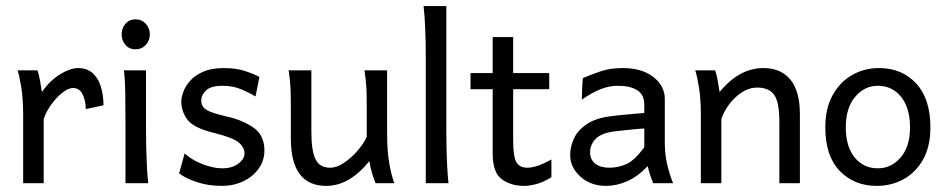

<svg xmlns="http://www.w3.org/2000/svg" viewBox="-20 -606 3132 635"><path d="M56.6 0V-225.1Q56.6 -278.8 50.5 -316.7Q44.4 -354.5 38.1 -373.5H104Q108.4 -361.8 112.5 -338.4Q116.7 -314.9 118.7 -301.8Q145.5 -340.3 179.2 -360.6Q212.9 -380.9 237.8 -380.9Q268.6 -380.9 287.1 -363.5Q305.7 -346.2 314 -318.1Q322.3 -290 322.3 -257.8L263.7 -245.1Q263.7 -272.5 253.4 -293.7Q243.2 -314.9 221.2 -314.9Q206.1 -314.9 186.5 -299.6Q167 -284.2 149.9 -260.7Q132.8 -237.3 124.5 -212.4V0Z M395 0Q395 0 395 -19.8Q395 -39.6 395 -70.3Q395 -101.1 395 -134.3Q395 -167.5 395 -193.8Q395 -247.6 394.3 -296.1Q393.6 -344.7 389.6 -373.5H462.9V-173.8Q462.9 -150.4 463.6 -116.9Q464.4 -83.5 466.1 -51.5Q467.8 -19.5 470.2 0ZM428.2 -442.9Q407.7 -442.9 395 -457.5Q382.3 -472.2 382.3 -492.2Q382.3 -512.7 395 -527.3Q407.7 -542 428.2 -542Q448.7 -542 462.2 -527.3Q475.6 -512.7 475.6 -492.2Q475.6 -472.2 462.2 -457.5Q448.7 -442.9 428.2 -442.9Z M713.4 8.8Q668.9 8.8 631.3 -3.7Q593.8 -16.1 572.3 -32.7L590.8 -98.6Q615.2 -76.2 650.6 -62.7Q686 -49.3 715.3 -49.3Q747.1 -49.3 767.8 -64.5Q788.6 -79.6 788.6 -98.6Q788.6 -119.1 768.8 -135.3Q749 -151.4 687.5 -166.5Q621.1 -182.6 600.3 -209.7Q579.6 -236.8 579.6 -271Q579.6 -283.7 586.2 -302Q592.8 -320.3 608.4 -338.4Q624 -356.4 651.6 -368.7Q679.2 -380.9 720.7 -380.9Q760.7 -380.9 789.8 -371.3Q818.8 -361.8 837.9 -351.6L825.2 -287.1Q806.6 -298.3 778.8 -310.3Q751 -322.3 716.8 -322.3Q676.8 -322.3 661.1 -306.6Q645.5 -291 645.5 -274.4Q645.5 -261.7 651.6 -252.7Q657.7 -243.7 676.5 -236.1Q695.3 -228.5 733.4 -219.7Q783.2 -208.5 818.8 -183.6Q854.5 -158.7 854.5 -107.9Q854.5 -75.2 835.7 -48.6Q816.9 -22 784.9 -6.6Q752.9 8.8 713.4 8.8Z M1059.1 8.8Q941.9 8.8 941.9 -147.9Q941.9 -150.9 941.9 -166.5Q941.9 -182.1 941.9 -202.1Q941.9 -222.2 941.9 -237.8Q941.9 -253.4 941.9 -256.3Q941.9 -291 940.7 -315.9Q939.5 -340.8 934.6 -373.5H1009.8Q1009.8 -373.5 1009.8 -349.6Q1009.8 -325.7 1009.8 -290.8Q1009.8 -255.9 1009.8 -222.4Q1009.8 -189 1009.8 -169.9Q1009.8 -107.9 1023.4 -79.6Q1037.1 -51.3 1071.8 -51.3Q1093.8 -51.3 1117.9 -67.6Q1142.1 -84 1162.6 -107.7Q1183.1 -131.3 1192.9 -153.8V-256.3Q1192.9 -292.5 1191.7 -316.2Q1190.4 -339.8 1185.5 -373.5H1260.3Q1260.3 -373.5 1260.3 -351.6Q1260.3 -329.6 1260.3 -295.9Q1260.3 -262.2 1260.3 -226.8Q1260.3 -191.4 1260.3 -164.6Q1260.3 -111.3 1266.6 -71Q1272.9 -30.8 1284.2 0H1222.2Q1216.8 -12.7 1210.7 -32.5Q1204.6 -52.2 1201.7 -73.2Q1135.3 8.8 1059.1 8.8Z M1388.2 0V-413.6Q1388.2 -522.5 1380.9 -585.9H1456.1V-173.8Q1456.1 -150.4 1456.8 -116.9Q1457.5 -83.5 1459.2 -51.8Q1460.9 -20 1463.4 0Z M1712.9 8.8Q1669.9 8.8 1639.6 -13.2Q1609.4 -35.2 1609.4 -98.6V-483.4H1677.2V-142.6Q1677.2 -86.4 1688.2 -68.8Q1699.2 -51.3 1724.1 -51.3Q1754.9 -51.3 1803.7 -78.6V-20Q1778.3 -3.9 1755.1 2.4Q1731.9 8.8 1712.9 8.8ZM1536.1 -311V-364.3H1796.4V-311Z M1984.9 8.8Q1933.1 8.8 1899.4 -22Q1865.7 -52.7 1865.7 -93.3Q1865.7 -121.1 1878.7 -148.9Q1891.6 -176.8 1923.6 -197.3Q1955.6 -217.8 2012.2 -223.1Q2024.9 -224.6 2045.4 -226.6Q2065.9 -228.5 2084.7 -230.2Q2103.5 -231.9 2110.8 -232.4V-259.8Q2110.8 -293 2087.6 -307.6Q2064.5 -322.3 2022.9 -322.3Q1994.1 -322.3 1965.1 -310.5Q1936 -298.8 1904.3 -276.4Q1904.3 -288.6 1905.3 -312.3Q1906.2 -335.9 1907.7 -347.7Q1936 -359.9 1967 -370.4Q1998 -380.9 2039.6 -380.9Q2103 -380.9 2140.9 -351.3Q2178.7 -321.8 2178.7 -278.3V-135.3Q2178.7 -95.7 2186.3 -63.2Q2193.8 -30.8 2206.1 0H2140.1Q2136.7 -8.8 2131.3 -23.9Q2126 -39.1 2122.1 -56.6Q2089.4 -22 2054.2 -6.6Q2019 8.8 1984.9 8.8ZM1995.6 -51.3Q2023.9 -51.3 2051 -63Q2078.1 -74.7 2110.8 -118.7V-181.2Q2102.1 -180.7 2083.7 -179Q2065.4 -177.2 2046.4 -175.3Q2027.3 -173.3 2015.6 -171.9Q1969.2 -166.5 1950.4 -147.2Q1931.6 -127.9 1931.6 -102.5Q1931.6 -78.1 1948.7 -64.7Q1965.8 -51.3 1995.6 -51.3Z M2297.9 0Q2297.9 0 2297.9 -24.4Q2297.9 -48.8 2297.9 -85.7Q2297.9 -122.6 2297.9 -160.4Q2297.9 -198.2 2297.9 -225.1Q2297.9 -278.8 2291.7 -316.7Q2285.6 -354.5 2279.3 -373.5H2345.2Q2349.6 -361.8 2353.8 -338.4Q2357.9 -314.9 2359.9 -301.8Q2395 -343.8 2430.7 -362.3Q2466.3 -380.9 2504.9 -380.9Q2563 -380.9 2594.2 -342.5Q2625.5 -304.2 2625.5 -228.5Q2625.5 -210.4 2625.5 -181.9Q2625.5 -153.3 2625.5 -122.1Q2625.5 -90.8 2625.5 -63Q2625.5 -35.2 2625.5 -17.6Q2625.5 0 2625.5 0H2557.6Q2557.6 0 2557.6 -23.7Q2557.6 -47.4 2557.6 -81.8Q2557.6 -116.2 2557.6 -149.2Q2557.6 -182.1 2557.6 -201.2Q2557.6 -270 2539.8 -293.2Q2522 -316.4 2484.4 -316.4Q2458 -316.4 2433.8 -300.8Q2409.7 -285.2 2391.8 -261.2Q2374 -237.3 2365.7 -212.4V0Z M2879.9 8.8Q2804.7 8.8 2757.1 -40.8Q2709.5 -90.3 2709.5 -184.6Q2709.5 -247.6 2733.9 -291.5Q2758.3 -335.4 2798.6 -358.2Q2838.9 -380.9 2887.2 -380.9Q2962.9 -380.9 3010 -330.1Q3057.1 -279.3 3057.1 -184.6Q3057.1 -121.6 3033 -78.6Q3008.8 -35.6 2968.5 -13.4Q2928.2 8.8 2879.9 8.8ZM2883.3 -49.3Q2927.7 -49.3 2958.7 -85.2Q2989.7 -121.1 2989.7 -184.6Q2989.7 -249 2960.2 -285.6Q2930.7 -322.3 2883.3 -322.3Q2838.9 -322.3 2808.1 -285.6Q2777.3 -249 2777.3 -184.6Q2777.3 -121.1 2806.6 -85.2Q2835.9 -49.3 2883.3 -49.3Z"/></svg>

Font: Harmattan
Style: Regular
Weight: 400
Designer: George W. Nuss III and SIL International
Foundry: SIL International
Version: Version 4.000